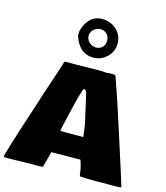

<svg xmlns="http://www.w3.org/2000/svg" viewBox="-172 -1205 1154 1337"><g transform="rotate(15 404.5 -536.5)"><path d="M828.6 5.4Q828.1 11.7 801.8 11.7H756.8L726.6 12.2H696.8L649.4 12.7Q578.6 12.7 531.7 9.3Q530.3 8.8 528.3 3.4L525.9 -6.8Q521.5 -57.1 502.9 -104L293.9 -102.1Q292 -93.8 281.2 -52.7Q270.5 -11.7 265.1 9.3Q260.3 14.2 218.8 14.2L206.5 13.7H178.2L51.3 16.6H36.6L22.9 17.1H-11.2Q-14.6 13.7 -18.6 8.3Q30.3 -160.6 113.8 -410.6L125 -445.3H124.5L137.7 -485.8Q144 -505.4 174.1 -594.2Q204.1 -683.1 211.7 -709Q219.2 -734.9 220.7 -735.8H301.8L475.1 -738.3L522 -735.8L560.5 -738.3Q589.8 -738.3 589.8 -726.6Q638.7 -590.3 720.2 -334.5Q801.8 -78.6 812 -46.9L818.8 -22.5Q822.3 -9.3 828.6 5.4ZM345.2 -261.2 365.2 -260.7 481.9 -261.2Q474.6 -319.3 470.7 -346.7L452.1 -430.2Q422.9 -559.6 421.9 -562Q420.9 -564.5 420.2 -566.7Q419.4 -568.8 418.9 -569.6Q418.5 -570.3 417.7 -572.3Q417 -574.2 416.3 -575Q415.5 -575.7 414.6 -577.1Q411.1 -583 400.4 -587.4Q387.2 -584.5 321.8 -293.5L316.4 -261.2ZM406.2 -813.5Q317.9 -813.5 276.9 -900.4Q263.2 -929.2 263.2 -942.6Q263.2 -956.1 264.6 -966.3Q266.1 -976.6 275.6 -1000.5Q285.2 -1024.4 301.8 -1044.9Q337.4 -1089.8 397.9 -1089.8Q458.5 -1089.8 501.5 -1050Q544.4 -1010.3 544.4 -951.9Q544.4 -893.6 502.7 -853.5Q460.9 -813.5 406.2 -813.5ZM334.5 -958.5Q334.5 -924.8 356.7 -905.5Q378.9 -886.2 405 -886.2Q431.2 -886.2 450 -903.6Q468.8 -920.9 468.8 -951.9Q468.8 -982.9 449.2 -1000.5Q429.7 -1018.1 404.3 -1018.1Q378.9 -1018.1 359.4 -1002.2Q339.8 -986.3 334.5 -958.5Z"/></g></svg>

Font: Bowlby One
Style: Regular
Weight: 400
Designer: vernon adams
Foundry: vernon adams
Version: Version 1.001